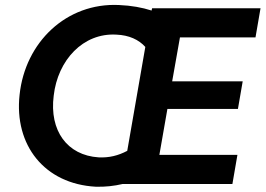

<svg xmlns="http://www.w3.org/2000/svg" viewBox="-20 -733 1058 765"><path d="M362 11C400 12 435 8 469 0H906L926 -116H615L647 -299H928L947 -409H666L697 -584H998L1018 -700H586L584 -691C547 -703 503 -711 454 -713C245 -723 80 -565 58 -355C36 -155 157 0 362 11ZM194 -352C210 -493 311 -603 444 -595C494 -593 533 -575 559 -546L487 -132C451 -113 415 -104 373 -106C248 -114 176 -212 194 -352Z"/></svg>

Font: Fixel Display SemiBold
Style: Italic
Weight: 600
Italic angle: -10°
Designer: AlfaBravo + MacPaw
Foundry: Kyrylo Tkachov, Marchela Mozhyna, Serhii Makarenko, Maria Weinstein, Zakhar Kryvoshyya
Version: Version 1.210;Glyphs 3.2 (3217)